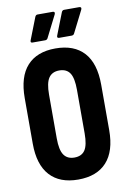

<svg xmlns="http://www.w3.org/2000/svg" viewBox="-94 -900 638 962"><g transform="rotate(-10 225.5 -419.0)"><path d="M225 6Q131 6 81 -49Q31 -104 31 -211V-442Q31 -551 81 -606Q131 -661 225 -661Q320 -661 370 -606Q420 -551 420 -442V-211Q420 -104 370 -49Q320 6 225 6ZM225 -106Q262 -106 279 -131.5Q296 -157 296 -216V-438Q296 -498 279 -523.5Q262 -549 225 -549Q189 -549 171.5 -523.5Q154 -498 154 -438V-216Q154 -157 171.5 -131.5Q189 -106 225 -106ZM254 -710Q240 -710 246 -724L289 -834Q293 -844 302 -844H380Q385 -844 387.5 -840.5Q390 -837 387 -830L331 -719Q327 -710 317 -710ZM118 -710Q105 -710 111 -724L154 -834Q158 -844 167 -844H245Q250 -844 252.5 -840.5Q255 -837 252 -830L196 -719Q192 -710 182 -710Z"/></g></svg>

Font: Sofia Sans Extra Condensed ExtraBold
Style: Regular
Weight: 800
Designer: Botio Nikoltchev, Ani Petrova
Foundry: lettersoup
Version: Version 4.101; ttfautohint (v1.8.4.7-5d5b)